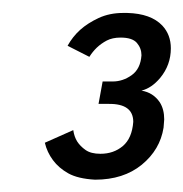

<svg xmlns="http://www.w3.org/2000/svg" viewBox="-20 -694 290 304"><path d="M130.5 -409.5Q103.5 -411 88.2 -419.5Q73 -428 63.8 -440.5Q54.5 -453 51 -468L96 -488Q97.5 -477.5 102.2 -470Q107 -462.5 115.5 -456.5Q124 -450.5 139 -450.5Q160 -450.5 174.5 -462.8Q189 -475 191 -501Q191 -530 152 -529.5H136L142.5 -565H158.5Q174.5 -565 188.5 -575Q202.5 -585 204 -606.5Q204 -617.5 196.8 -626Q189.5 -634.5 171 -634.5Q158 -634.5 149 -629.8Q140 -625 133.2 -618.5Q126.5 -612 121.5 -604L87 -621.5Q95 -636 107 -646.8Q119 -657.5 136.2 -665.5Q153.5 -673.5 175 -673.5H181.5Q219 -672.5 237 -653.5Q250.5 -639 250.5 -617.5Q250.5 -591 233.5 -570.5Q220 -554.5 204 -550.5Q222.5 -547.5 233 -532Q240 -521 240 -505L239 -492Q233.5 -457 204.5 -433.2Q175.5 -409.5 130.5 -409.5Z"/></svg>

Font: Lucymar Sans
Style: Italic
Weight: 400
Italic angle: -10°
Foundry: The League of Moveable Type (original font) / Main changes by Cristiano Sobral with portions from Mirco Monsees
Version: Version 2.00;August 30, 2020;FontCreator 13.0.0.2681 64-bit